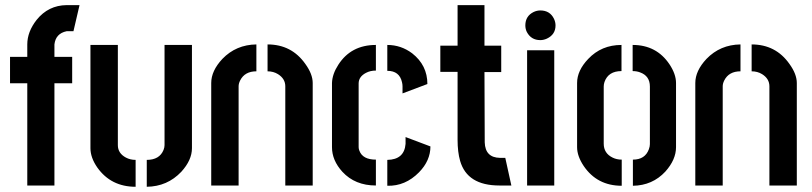

<svg xmlns="http://www.w3.org/2000/svg" viewBox="-20 -714 3124 739"><path d="M18.6 -393.6V-495.1H85V-543Q85 -591.8 121.1 -637.7Q166 -693.4 236.3 -694.3H286.1L262.7 -593.8H236.3Q194.3 -585 189.5 -543V-495.1H257.8V-393.6H189.5V0H85V-393.6Z M328.1 -143.6V-541H433.6V-155.3Q433.6 -124 464.8 -107.4Q481.4 -98.6 502 -98.6V4.9Q407.2 4.9 354.5 -69.3Q328.1 -107.4 328.1 -143.6ZM544.9 4.9V-98.6Q593.8 -98.6 609.4 -136.7Q613.3 -146.5 613.3 -155.3V-541H718.8V-143.6Q718.8 -97.7 677.7 -52.7Q624 3.9 544.9 4.9Z M793 0V-394.5Q793 -441.4 835.9 -487.3Q888.7 -542 966.8 -543V-439.5Q921.9 -439.5 904.3 -404.3Q898.4 -392.6 898.4 -381.8V0ZM1009.8 -439.5V-543Q1102.5 -543 1155.3 -467.8Q1183.6 -428.7 1183.6 -394.5V0H1078.1V-381.8Q1078.1 -411.1 1049.8 -428.7Q1032.2 -439.5 1009.8 -439.5Z M1257.8 -147.5Q1257.8 -96.7 1297.9 -52.7Q1346.7 0 1426.8 0V-99.6Q1376 -99.6 1363.3 -133.8Q1360.4 -140.6 1360.4 -147.5V-392.6Q1360.4 -418.9 1388.7 -433.6Q1405.3 -442.4 1426.8 -442.4V-541Q1331.1 -541 1282.2 -464.8Q1258.8 -428.7 1257.8 -394.5ZM1470.7 -441.4Q1517.6 -441.4 1527.3 -397.5Q1529.3 -389.6 1529.3 -381.8V-354.5L1625 -390.6Q1625 -462.9 1566.4 -508.8Q1523.4 -541 1470.7 -541ZM1470.7 1Q1540 2.9 1592.8 -50.8Q1636.7 -95.7 1636.7 -150.4L1541 -186.5V-160.2Q1536.1 -99.6 1470.7 -98.6Z M1674.8 -437.5V-538.1H1741.2V-694.3H1844.7V-538.1H1909.2V-436.5H1844.7L1845.7 -166Q1847.7 -107.4 1904.3 -106.4H1924.8L1948.2 0H1902.3Q1778.3 0 1751 -94.7Q1741.2 -128.9 1741.2 -175.8V-437.5Z M2002 -616.2Q2002 -652.3 2034.2 -668Q2046.9 -673.8 2059.6 -673.8Q2096.7 -673.8 2112.3 -641.6Q2118.2 -628.9 2118.2 -616.2Q2118.2 -581.1 2085 -565.4Q2072.3 -559.6 2059.6 -559.6Q2024.4 -559.6 2007.8 -590.8Q2002 -602.5 2002 -616.2ZM2008.8 0V-520.5H2113.3V0Z M2201.2 -147.5V-394.5Q2201.2 -442.4 2244.1 -487.3Q2294.9 -541 2372.1 -541V-440.4Q2321.3 -440.4 2306.6 -398.4Q2303.7 -389.6 2303.7 -380.9V-161.1Q2303.7 -124 2337.9 -107.4Q2353.5 -99.6 2373 -99.6V1Q2278.3 1 2226.6 -75.2Q2201.2 -113.3 2201.2 -147.5ZM2416 1V-99.6Q2462.9 -99.6 2477.5 -139.6Q2481.4 -150.4 2481.4 -159.2V-380.9Q2481.4 -421.9 2443.4 -435.5Q2430.7 -440.4 2415 -440.4V-541Q2506.8 -541 2556.6 -466.8Q2582 -428.7 2582 -394.5V-147.5Q2582 -99.6 2541 -53.7Q2491.2 0 2416 1Z M2656.2 0V-394.5Q2656.2 -441.4 2699.2 -487.3Q2752 -542 2830.1 -543V-439.5Q2785.2 -439.5 2767.6 -404.3Q2761.7 -392.6 2761.7 -381.8V0ZM2873 -439.5V-543Q2965.8 -543 3018.6 -467.8Q3046.9 -428.7 3046.9 -394.5V0H2941.4V-381.8Q2941.4 -411.1 2913.1 -428.7Q2895.5 -439.5 2873 -439.5Z"/></svg>

Font: Post No Bills Colombo
Style: Bold
Weight: 800
Designer: Kosala Senevirathne, Siva Puranthara, Lasantha Premarathna, Tharique Azeez
Foundry: Mooniak
Version: Version 1.220 ; ttfautohint (v1.5)